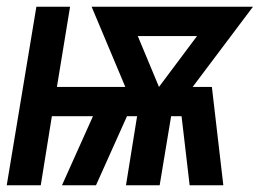

<svg xmlns="http://www.w3.org/2000/svg" viewBox="-30 -550 771 570"><path d="M-10 0H91L124 -205H246L154 0H255L347 -205H377L344 0H444L478 -205H509L533 0H633L599 -292H542L721 -530H242L342 -292H139L178 -530H78ZM442 -292 379 -443H555L531 -411Z"/></svg>

Font: Iosevka Sparkle Medium
Style: Italic
Weight: 500
Italic angle: -9°
Designer: Belleve Invis
Foundry: Belleve Invis
Version: Version 4.5.0; ttfautohint (v1.8.3)